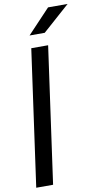

<svg xmlns="http://www.w3.org/2000/svg" viewBox="-109 -1044 597 1122"><g transform="rotate(-10 189.0 -483.0)"><path d="M262 -996 127 -853H217L378 -996ZM111 30 224 -778H124L11 30Z"/></g></svg>

Font: Smiley Sans Oblique
Style: Regular
Weight: 400
Italic angle: -8°
Designer: oooooohmygosh, Nagisa Chen, Janine Sui, Heda Shi, Jian Li
Foundry: atelierAnchor
Version: Version 2.0.1